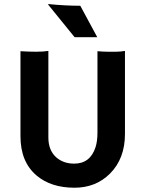

<svg xmlns="http://www.w3.org/2000/svg" viewBox="-20 -901 708 934"><path d="M454.1 -651.9Q484.4 -649.4 504.4 -649.4H544.9Q565.4 -649.4 587.9 -653.3V-249.5Q587.9 -129.4 515.1 -56.6Q446.3 12.2 342.3 12.2Q228.5 12.2 158.2 -46.9Q79.6 -113.3 79.6 -238.3V-651.9Q120.1 -649.4 156 -649.4Q191.9 -649.4 215.3 -653.3V-231.9Q215.3 -170.4 252.9 -136.2Q288.1 -105 340.8 -105Q418.9 -105 444.8 -185.1Q454.1 -213.9 454.1 -256.3ZM214.4 -881.3Q297.4 -873 370.6 -873L453.1 -720.2H342.8L214.8 -877.9Z"/></svg>

Font: Hammersmith One
Style: Regular
Weight: 400
Designer: Nicole Fally
Foundry: Nicole Fally
Version: Version 1.003